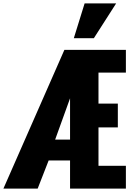

<svg xmlns="http://www.w3.org/2000/svg" viewBox="-22 -1101 771 1121"><path d="M409 -878 472 -1081H656L526 -878ZM-2 0 354 -810H713V-677H553V-496H666V-357H553V-133H713V0H387V-164H262L198 0ZM300 -286H387V-527Z"/></svg>

Font: Oswald Heavy
Style: Regular
Weight: 400
Designer: Vernon Adams
Foundry: Vernon Adams
Version: Version 4.101